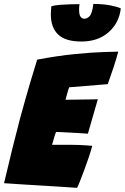

<svg xmlns="http://www.w3.org/2000/svg" viewBox="-38 -920 616 948"><path d="M342.5 7.5Q297.5 4.5 252.5 1.5Q207.5 -1.5 162.5 -4Q117.5 -6.5 72.2 -9.5Q27 -12.5 -18 -15.5Q2.5 -103.5 22.5 -184.2Q42.5 -265 61 -335Q89 -438 111.5 -513.5Q134 -589 145.5 -625.5Q248 -645 333.8 -653.2Q419.5 -661.5 476 -663.2Q532.5 -665 546 -665Q535.5 -626 522.5 -586.8Q509.5 -547.5 494 -504.5L303.5 -489Q302 -486 299.5 -477.5Q297 -469 294 -458.8Q291 -448.5 288.8 -439.8Q286.5 -431 285.5 -427.5Q297.5 -427.5 313 -427.8Q328.5 -428 346 -428.2Q363.5 -428.5 381.5 -428.8Q399.5 -429 415.8 -429.2Q432 -429.5 445 -430L396 -260Q389.5 -260.5 373.2 -261.5Q357 -262.5 336.2 -263.8Q315.5 -265 295 -266Q274.5 -267 259.2 -267.8Q244 -268.5 238.5 -268.5Q237 -264.5 234.8 -257.8Q232.5 -251 230.2 -243.5Q228 -236 225.8 -228.2Q223.5 -220.5 221.8 -214.5Q220 -208.5 219 -205Q223 -205 251.8 -205Q280.5 -205 313.5 -205Q334 -205 353.2 -204.2Q372.5 -203.5 389 -202.2Q405.5 -201 417.5 -200Q411 -175 400 -142.5Q389 -110 377.2 -78.2Q365.5 -46.5 356 -23Q346.5 0.5 342.5 7.5ZM558.5 -878.5Q550 -806 497.8 -760.5Q445.5 -715 364.5 -715Q284.5 -715 248.8 -749.8Q213 -784.5 213 -849Q213 -858.5 213.8 -868.5Q214.5 -878.5 215.5 -889Q231 -894 257 -896Q283 -898 310 -898.8Q337 -899.5 354.5 -899.5Q353.5 -892 353 -885.5Q352.5 -879 352.5 -873.5Q352.5 -846.5 360 -837Q367.5 -827.5 378 -827.5Q392.5 -827.5 404.8 -840.5Q417 -853.5 423 -900.5Q469 -900.5 505 -893.8Q541 -887 558.5 -878.5Z"/></svg>

Font: Grandstander Thin Black
Style: Italic
Weight: 900
Italic angle: -15°
Version: Version 1.200